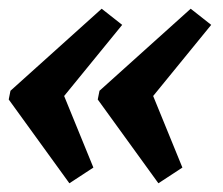

<svg xmlns="http://www.w3.org/2000/svg" viewBox="-52 -460 512 440"><path d="M107 -40 -32 -232 -28 -252 181 -440 228 -403 95 -240 162 -76ZM311 -40 172 -232 176 -252 385 -440 432 -403 299 -240 366 -76Z"/></svg>

Font: Piazzolla SC
Style: Bold Italic
Weight: 700
Italic angle: -11.3°
Designer: Juan Pablo del Peral
Foundry: Huerta Tipografica
Version: Version 1.330